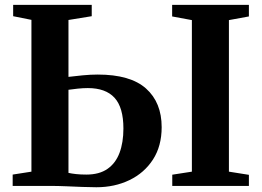

<svg xmlns="http://www.w3.org/2000/svg" viewBox="-20 -763 1074 788"><path d="M375.5 5.5Q349.5 5.5 317.8 4.2Q286 3 252 1.5Q218 0 183.5 0H32V-46.5L109 -58.5V-681.5L34 -696.5V-743H356.5V-696.5L261 -681V-447.5Q286 -450.5 318.8 -453.8Q351.5 -457 381 -457Q515 -457 579.2 -399.8Q643.5 -342.5 643.5 -241Q643.5 -163.5 607.8 -108.2Q572 -53 511.2 -23.8Q450.5 5.5 375.5 5.5ZM334.5 -46.5Q387.5 -46.5 421 -69.8Q454.5 -93 470.5 -135.5Q486.5 -178 486.5 -235.5Q486.5 -322 450 -361.8Q413.5 -401.5 340.5 -401.5Q321 -401.5 299 -399.2Q277 -397 261 -394.5V-53.5Q274 -50.5 292.5 -48.5Q311 -46.5 334.5 -46.5ZM767.5 -58.5V-680.5L686.5 -695.5V-743H1001.5V-695.5L919.5 -680.5V-58.5L1001.5 -45.5V0H687V-46Z"/></svg>

Font: Merriweather 60pt
Style: Bold
Weight: 700
Version: Version 2.100